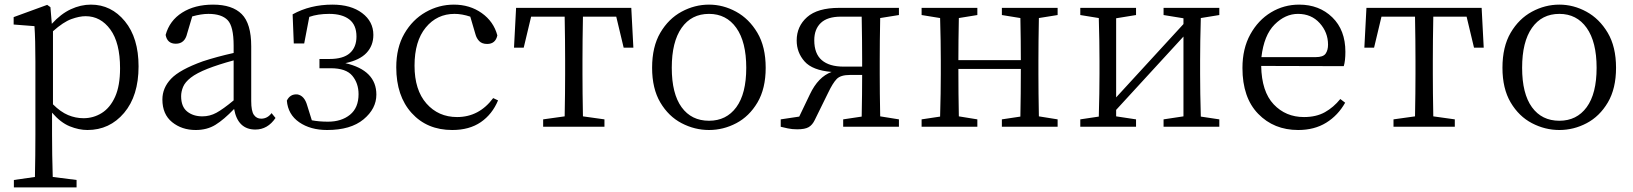

<svg xmlns="http://www.w3.org/2000/svg" viewBox="-20 -548 7058 830"><path d="M209 -413V-97Q242 -64 274.5 -50.5Q307 -37 341 -37Q384 -37 420 -59.5Q456 -82 477.5 -129.5Q499 -177 499 -253Q499 -363 457 -420.5Q415 -478 350 -478Q323 -478 288.5 -465.5Q254 -453 209 -413ZM198 -517 204 -445Q243 -488 286 -508Q329 -528 373 -528Q461 -528 520 -456Q579 -384 579 -261Q579 -134 516.5 -60Q454 14 358 14Q321 14 281.5 -2Q242 -18 205 -61V32Q205 119 208 217L311 230V262H40V230L131 217Q133 122 133 34V-282Q133 -378 129 -435L39 -442V-474L184 -527Z M990 -114V-287Q924 -269 878 -251Q830 -232 805 -212.5Q780 -193 771.5 -172.5Q763 -152 763 -132Q763 -87 789 -66Q815 -45 855 -45Q887 -45 915.5 -60.5Q944 -76 990 -114ZM1154 -59 1171 -38Q1137 12 1084 12Q1008 12 992 -77Q948 -31 911.5 -8.5Q875 14 826 14Q766 14 724 -20Q682 -54 682 -118Q682 -168 719.5 -207.5Q757 -247 857 -283Q918 -303 990 -319V-351Q990 -434 964 -461Q938 -488 881 -488Q850 -488 811 -477L789 -403Q779 -359 740 -359Q703 -359 696 -397Q713 -459 767.5 -493.5Q822 -528 901 -528Q984 -528 1025 -487Q1066 -446 1066 -348V-111Q1066 -68 1077.5 -51.5Q1089 -35 1109 -35Q1136 -35 1154 -59Z M1250 -360 1245 -486Q1321 -528 1417 -528Q1497 -528 1545.5 -491.5Q1594 -455 1594 -397Q1594 -351 1564.5 -319.5Q1535 -288 1473 -275Q1607 -244 1607 -139Q1607 -78 1551.5 -32Q1496 14 1394 14Q1322 14 1273.5 -19.5Q1225 -53 1220 -113Q1234 -142 1265 -140Q1296 -135 1308 -92L1328 -28Q1359 -22 1398 -22Q1456 -22 1493 -52Q1530 -82 1530 -141Q1530 -188 1503 -220.5Q1476 -253 1410 -253H1361V-293H1404Q1464 -293 1492.5 -318.5Q1521 -344 1521 -390Q1521 -440 1490 -464Q1459 -488 1403 -488Q1354 -488 1317 -475L1295 -360Z M2112 -124 2133 -114Q2108 -54 2058.5 -20Q2009 14 1935 14Q1826 14 1759.5 -59.5Q1693 -133 1693 -257Q1693 -342 1728 -402.5Q1763 -463 1820 -495.5Q1877 -528 1942 -528Q2011 -528 2062.5 -491.5Q2114 -455 2130 -395Q2122 -358 2086 -358Q2064 -358 2052 -370Q2040 -382 2035 -401L2013 -476Q1977 -488 1945 -488Q1869 -488 1820.5 -429Q1772 -370 1772 -264Q1772 -159 1823.5 -100.5Q1875 -42 1956 -42Q2051 -42 2112 -124Z M2644 -476H2500Q2498 -369 2498 -286V-228Q2498 -150 2500 -45L2593 -32V0H2328V-32L2421 -45Q2423 -150 2423 -228V-286Q2423 -369 2421 -476H2276L2244 -342H2202L2211 -514H2709L2718 -342H2676Z M3045 14Q2983 14 2926.5 -15.5Q2870 -45 2834.5 -105Q2799 -165 2799 -255Q2799 -346 2834.5 -406.5Q2870 -467 2926.5 -497.5Q2983 -528 3045 -528Q3106 -528 3162 -497.5Q3218 -467 3254 -406.5Q3290 -346 3290 -255Q3290 -165 3254.5 -105Q3219 -45 3163 -15.5Q3107 14 3045 14ZM3045 -26Q3120 -26 3163 -84.5Q3206 -143 3206 -255Q3206 -367 3163 -427.5Q3120 -488 3045 -488Q2969 -488 2926.5 -427.5Q2884 -367 2884 -255Q2884 -143 2926.5 -84.5Q2969 -26 3045 -26Z M3627 -260H3707V-286Q3707 -369 3705 -476H3615Q3557 -476 3528.5 -449Q3500 -422 3500 -374Q3500 -316 3532.5 -288Q3565 -260 3627 -260ZM3866 -483 3785 -470Q3783 -366 3783 -286V-228Q3783 -150 3785 -45L3866 -32V0H3625V-32L3705 -44Q3707 -142 3707 -224H3654Q3614 -224 3597 -206.5Q3580 -189 3560 -147L3502 -29Q3492 -8 3476 1.5Q3460 11 3426 11Q3404 11 3385.5 7Q3367 3 3355 0V-32L3435 -44L3481 -140Q3517 -216 3575 -237Q3492 -244 3458 -282.5Q3424 -321 3424 -373Q3424 -434 3469 -474Q3514 -514 3608 -514H3866Z M4552 -483 4471 -470Q4469 -364 4469 -286V-228Q4469 -150 4471 -45L4552 -32V0H4311V-32L4391 -44Q4393 -141 4393 -250H4123Q4123 -142 4125 -45L4205 -32V0H3964V-32L4044 -44Q4047 -150 4047 -228V-286Q4047 -366 4044 -470L3964 -483V-514H4205V-483L4125 -470Q4123 -369 4123 -288H4393Q4393 -371 4391 -470L4311 -483V-514H4552Z M5251 -483 5171 -470Q5168 -364 5168 -286V-228Q5168 -150 5171 -44L5251 -32V0H5010V-32L5096 -45V-390L4805 -73V-45L4891 -32V0H4650V-32L4730 -44Q4733 -150 4733 -228V-286Q4733 -366 4730 -470L4650 -483V-514H4891V-483L4805 -469V-127L5096 -444V-469L5010 -483V-514H5251Z M5433 -301H5667Q5700 -301 5710.5 -316Q5721 -331 5721 -355Q5721 -408 5685 -448Q5649 -488 5591 -488Q5536 -488 5490 -442Q5444 -396 5433 -301ZM5789 -262 5432 -263Q5434 -152 5486 -97Q5538 -42 5617 -42Q5670 -42 5707.5 -63Q5745 -84 5774 -120L5795 -104Q5764 -49 5713 -17.5Q5662 14 5592 14Q5487 14 5419 -56Q5351 -126 5351 -254Q5351 -338 5385 -399.5Q5419 -461 5474.5 -494.5Q5530 -528 5596 -528Q5683 -528 5739.5 -473Q5796 -418 5796 -324Q5796 -285 5789 -262Z M6320 -476H6176Q6174 -369 6174 -286V-228Q6174 -150 6176 -45L6269 -32V0H6004V-32L6097 -45Q6099 -150 6099 -228V-286Q6099 -369 6097 -476H5952L5920 -342H5878L5887 -514H6385L6394 -342H6352Z M6721 14Q6659 14 6602.5 -15.5Q6546 -45 6510.5 -105Q6475 -165 6475 -255Q6475 -346 6510.5 -406.5Q6546 -467 6602.5 -497.5Q6659 -528 6721 -528Q6782 -528 6838 -497.5Q6894 -467 6930 -406.5Q6966 -346 6966 -255Q6966 -165 6930.5 -105Q6895 -45 6839 -15.5Q6783 14 6721 14ZM6721 -26Q6796 -26 6839 -84.5Q6882 -143 6882 -255Q6882 -367 6839 -427.5Q6796 -488 6721 -488Q6645 -488 6602.5 -427.5Q6560 -367 6560 -255Q6560 -143 6602.5 -84.5Q6645 -26 6721 -26Z"/></svg>

Font: Han-Nom Khai
Style: Regular
Weight: 400
Version: Version 1.200;June 22, 2023;FontCreator 14.0.0.2814 64-bit